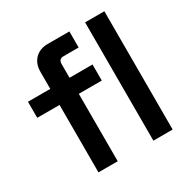

<svg xmlns="http://www.w3.org/2000/svg" viewBox="-159 -842 965 984"><g transform="rotate(-30 323.5 -350.0)"><path d="M147 0V-399H15V-494H147V-594Q147 -643 175.5 -671.5Q204 -700 251 -700H379V-605H289Q261 -605 261 -575V-494H397V-399H261V0ZM472 0V-700H586V0Z"/></g></svg>

Font: Space Grotesk Frontify SemiBold
Style: Regular
Weight: 600
Designer: Florian Karsten
Version: Version 2.000